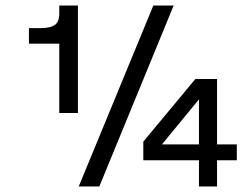

<svg xmlns="http://www.w3.org/2000/svg" viewBox="-20 -670 907 690"><path d="M193 -650H260V-264H193V-513H84V-569H127Q160 -569 176.5 -580Q193 -591 193 -621ZM531 -650H604L337 0H263ZM760 -94V0H695V-94H495V-161L682 -386H760V-151H831V-94ZM695 -151V-313L562 -151Z"/></svg>

Font: Overused Grotesk
Style: Italic
Weight: 400
Italic angle: -10°
Version: Version 0.003